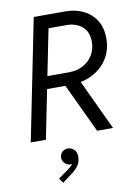

<svg xmlns="http://www.w3.org/2000/svg" viewBox="-104 -789 821 1123"><g transform="rotate(-10 306.5 -227.5)"><path d="M155.3 -291 168.9 -365.2H322.3Q371.6 -365.2 408.4 -385.3Q445.3 -405.3 465.8 -440.2Q486.3 -475.1 486.3 -518.6Q486.3 -579.1 449.2 -609.4Q412.1 -639.6 359.4 -639.6H220.7L238.3 -719.7H364.3Q424.8 -719.7 471.9 -696.5Q519 -673.3 546.1 -629.4Q573.2 -585.4 573.2 -522.9Q573.2 -454.1 540 -401.9Q506.8 -349.6 448.5 -320.3Q390.1 -291 314.5 -291ZM32.2 0 176.8 -719.7H266.6L122.1 0ZM426.3 0 283.2 -303.7 354.5 -354.5 521 0ZM178.2 265.1 158.2 237.3 211.4 199.2Q222.2 191.4 232.4 183.1Q242.7 174.8 249.3 164.3Q255.9 153.8 255.4 141.1H267.1Q265.6 150.9 259 158.9Q252.4 167 238.3 167Q221.7 167 206.5 153.1Q191.4 139.2 191.4 118.2Q191.4 100.1 204.8 86.2Q218.3 72.3 239.3 72.3Q259.3 72.3 275.4 86.9Q291.5 101.6 291.5 129.9Q291.5 163.1 273.4 186Q255.4 209 234.4 223.1Z"/></g></svg>

Font: Reddit Sans
Style: Italic
Weight: 400
Italic angle: -11.25°
Designer: Stephen Hutchings
Version: Version 1.013